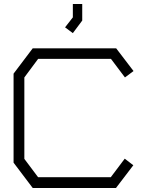

<svg xmlns="http://www.w3.org/2000/svg" viewBox="-20 -942 729 962"><path d="M606 -554 536 -647H171L102 -554V-146L171 -54H535L605 -147L648 -114L561 0H144L48 -127V-573L144 -700H562L649 -586ZM306 -805 345 -855V-922H392V-839L345 -776Z"/></svg>

Font: Turret Road
Style: Regular
Weight: 400
Designer: Noponies
Foundry: Noponies
Version: Version 1.001; ttfautohint (v1.8)